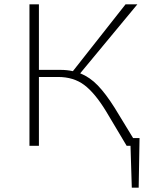

<svg xmlns="http://www.w3.org/2000/svg" viewBox="-20 -678 725 893"><path d="M599 -36H629L625 195H593L587 0H569L473 -161Q421 -246 371.5 -283Q322 -320 250 -320H161V0H117V-658H161V-353H261Q292 -353 319 -347L564 -658H619L353 -337Q398 -319 435 -280.5Q472 -242 513 -177Z"/></svg>

Font: EauTestSC Light
Style: Regular
Weight: 300
Designer: Christian Thalmann (Catharsis Fonts)
Version: Version 0.001;PS 000.001;hotconv 1.0.88;makeotf.lib2.5.64775